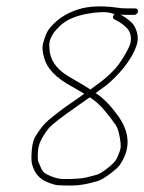

<svg xmlns="http://www.w3.org/2000/svg" viewBox="-20 -612 447 594"><path d="M257.8 -311C263.2 -307 268.3 -303.3 273.1 -300C290.8 -286.8 312.5 -261.8 338.2 -225C343.3 -217.8 347.5 -204.5 350.9 -185C353 -173 353.8 -163.7 353.4 -157C353.1 -150.4 349.1 -138.9 341.7 -122.7C337.4 -113.1 326.1 -101.5 308 -88C295.5 -78.7 285.6 -73 278.3 -71C271 -69 260.6 -66.3 247.1 -63C233.5 -59.7 210.6 -58 178.3 -58C165.4 -58 151.7 -61 137.2 -67C125.9 -71.7 118 -76.3 113.4 -81C109.4 -86.5 104.5 -96.8 98.5 -111.8C96.7 -116.4 96.4 -127.5 97.5 -145C98.7 -165.4 109.6 -188.4 130 -214C139.6 -226.1 169.7 -249.5 220.1 -284.5C237 -296.2 249.6 -305 257.8 -311ZM334.7 -569C333.2 -567.7 332.3 -566.7 332.2 -566C327.9 -560 328.5 -555.3 334 -552C348.4 -545.1 359.8 -537.5 368.4 -529C381.5 -518.4 386.9 -503 384.5 -482.8C383.6 -474.7 376.8 -460 364.3 -438.9C353.5 -420.8 343 -406.3 332.7 -395.5C326.7 -389.2 319.8 -382.5 312 -375.5C304.3 -368.5 295.9 -361.7 286.8 -355L259.6 -335C250.3 -341.6 234.6 -351.1 212.6 -363.5C203.8 -368.5 195.4 -373.5 187.5 -378.5C151.9 -401.1 133.7 -429.3 132.9 -463C129.9 -484 138.5 -504.6 158.7 -525C181.4 -551 219.5 -566.9 273 -572.8C295.9 -575.3 312.7 -574.9 323.3 -571.6C328.9 -569.9 332.7 -569 334.7 -569ZM275.9 -324C297.2 -338.8 313.4 -351.3 324.3 -361.5C363.2 -397.8 389.1 -433.9 402 -470C409.4 -490.7 407 -511.7 394.8 -532.8C389.4 -542 375.6 -553.4 353.4 -567C359.9 -566.3 365.6 -566 370.2 -566H395.2C397.9 -566 400.4 -567 402.7 -569C405 -571 406.4 -573.3 406.8 -576C407.2 -578.7 406.6 -581 404.9 -583C403.2 -585 401.1 -586 398.4 -586H373.4C360.7 -586 348.5 -587 336.9 -589C291.2 -594.8 252.9 -592.8 221.9 -583C182.5 -570.5 151.7 -549.3 129.7 -519.4C124.6 -512.4 119 -498.3 113.1 -477.2C110 -465.9 111.3 -450.9 117 -432C125.7 -399.8 153.5 -370.9 200.3 -345.5C209.5 -340.5 217.3 -336 223.7 -332C230 -328 235.7 -324.7 240.6 -322C233.7 -316.7 219.7 -306.8 198.5 -292.3C177.3 -277.9 154.6 -260.7 130.4 -240.6C116.4 -229 102.6 -211.7 88.9 -188.7C82.1 -177.2 78.2 -158.6 77.4 -133C76.9 -118.3 77.7 -108 79.7 -102C86.7 -76.2 102.2 -58.4 126.3 -48.5C140 -42.8 151 -39.7 159.2 -39C167.5 -38.3 182.4 -38 204 -38C225.5 -38 251.7 -42.7 282.3 -52C291.1 -54.7 303 -61.5 318.1 -72.5C333.1 -83.5 343.6 -92.7 349.4 -100C384.4 -149.7 383.1 -200.7 345.6 -253C322 -286 298.8 -309.6 275.9 -324Z"/></svg>

Font: Proton
Style: RgCndIt
Weight: 500
Version: Version 1.017